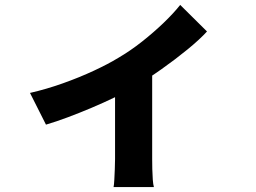

<svg xmlns="http://www.w3.org/2000/svg" viewBox="-20 -670 1040 781"><path d="M102 -292Q168 -307 235.5 -331Q303 -355 362 -382.5Q421 -410 460 -434Q510 -463 558 -501Q606 -539 646.5 -578Q687 -617 713 -650L822 -542Q793 -510 743.5 -469.5Q694 -429 637.5 -389Q581 -349 526 -316Q492 -296 446.5 -274Q401 -252 352.5 -231.5Q304 -211 256 -193Q208 -175 167 -163ZM448 -346 599 -373V-23Q599 -5 599.5 18Q600 41 601.5 61Q603 81 606 91H442Q444 81 445 61Q446 41 447 18Q448 -5 448 -23Z"/></svg>

Font: Noto Sans JP Thin ExtraBold
Style: Regular
Weight: 800
Version: Version 2.004-H2;hotconv 1.0.118;makeotfexe 2.5.65603